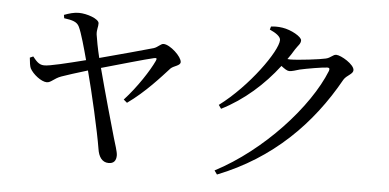

<svg xmlns="http://www.w3.org/2000/svg" viewBox="-54 -884 2108 1041"><g transform="rotate(5 1000.0 -363.5)"><path d="M620 -311 639 -295C735 -363 813 -452 858 -501C875 -517 910 -520 910 -540C910 -569 845 -630 809 -630C794 -630 780 -610 758 -603C717 -591 563 -549 468 -524C456 -573 446 -627 443 -649C440 -676 449 -692 448 -711C447 -735 381 -758 337 -758C310 -758 284 -750 257 -740L260 -722C305 -716 331 -709 343 -683C358 -653 382 -566 398 -506C303 -482 199 -456 173 -458C143 -458 127 -482 111 -501L93 -493C95 -469 98 -447 103 -436C119 -405 166 -368 196 -368C219 -368 233 -392 272 -406C293 -414 357 -434 413 -451C444 -335 491 -130 507 -32C513 9 532 39 568 39C596 39 609 23 609 -6C609 -25 594 -68 585 -99C565 -168 517 -338 482 -471C578 -498 719 -539 764 -549C777 -552 782 -550 775 -535C750 -481 689 -386 620 -311Z M1136 -327 1150 -307C1271 -368 1375 -461 1456 -567C1474 -553 1489 -543 1500 -543C1516 -543 1535 -550 1556 -556C1590 -564 1684 -580 1705 -580C1715 -580 1719 -576 1715 -563C1635 -362 1401 -105 1144 29L1159 50C1453 -66 1657 -271 1797 -522C1813 -548 1847 -556 1847 -578C1847 -609 1773 -653 1747 -653C1729 -653 1719 -634 1692 -628C1665 -621 1544 -606 1500 -606L1485 -607C1498 -625 1510 -643 1521 -662C1537 -687 1550 -695 1550 -714C1550 -734 1491 -767 1444 -774C1418 -778 1399 -777 1381 -775L1376 -758C1410 -743 1436 -725 1436 -706C1436 -647 1293 -444 1136 -327Z"/></g></svg>

Font: Source Han Serif CN Medium
Style: Regular
Weight: 500
Designer: Ryoko NISHIZUKA 西塚涼子 (kana & ideographs); Frank Grießhammer (Latin, Greek & Cyrillic); Wenlong ZHANG 张文龙 (bopomofo); San
Foundry: Adobe
Version: Version 2.002;hotconv 1.1.0;makeotfexe 2.6.0